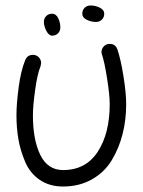

<svg xmlns="http://www.w3.org/2000/svg" viewBox="-20 -680 520 700"><path d="M280 -630Q280 -643 288.5 -651.5Q297 -660 310 -660Q328 -660 344 -652Q360 -644 360 -630Q360 -617 351.5 -608.5Q343 -600 330 -600Q312 -600 296 -608Q280 -616 280 -630ZM170 -630Q184 -630 192 -614Q200 -598 200 -580Q200 -567 191.5 -558.5Q183 -550 170 -550Q158 -550 149 -567.5Q140 -585 140 -600Q140 -613 148.5 -621.5Q157 -630 170 -630ZM350 -490Q350 -502 358.5 -511Q367 -520 380 -520Q401 -520 408 -500Q420 -465 430 -403Q440 -341 440 -300Q440 -243 427 -191.5Q414 -140 387.5 -96Q361 -52 315 -26Q269 0 210 0Q160 0 124.5 -24.5Q89 -49 71.5 -90.5Q54 -132 47 -173Q40 -214 40 -260Q40 -301 48 -361.5Q56 -422 72 -461Q80 -480 100 -480Q113 -480 121.5 -471Q130 -462 130 -450Q130 -447 128 -439Q116 -410 108 -351.5Q100 -293 100 -260Q100 -170 127 -115Q154 -60 210 -60Q293 -60 336.5 -127Q380 -194 380 -300Q380 -333 370.5 -393.5Q361 -454 352 -480Q350 -486 350 -490Z"/></svg>

Font: Pecita
Style: Book
Weight: 400
Width: 7
Version: Version 4.3